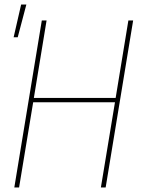

<svg xmlns="http://www.w3.org/2000/svg" viewBox="-20 -825 640 845"><path d="M43 0 164 -735H185L129 -394H489L545 -735H566L445 0H424L486 -375H126L64 0ZM40 -661 73 -805H96L58 -661Z"/></svg>

Font: Iosevka Aile Thin
Style: Italic
Weight: 100
Italic angle: -9°
Designer: Belleve Invis
Foundry: Belleve Invis
Version: Version 31.1.0; ttfautohint (v1.8.4)